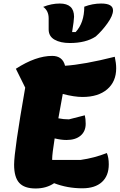

<svg xmlns="http://www.w3.org/2000/svg" viewBox="-20 -1043 679 1089"><path d="M376 -799Q323 -799 289.5 -818Q256 -837 256 -876V-939Q256 -982 225 -1004Q272 -1023 319 -1023Q400 -1023 400 -948Q400 -929 389 -861H409Q458 -914 458 -1005Q505 -1023 554 -1023Q621 -1023 621 -984Q621 -955 590 -911.5Q559 -868 523 -836Q467 -799 376 -799ZM182 26Q118 26 89 -6Q60 -38 60 -109Q60 -187 123 -546L70 -653Q183 -726 276 -726Q335 -726 349 -670Q456 -677 631 -721Q639 -684 639 -656Q639 -580 588 -536.5Q537 -493 448 -493Q402 -493 336 -510Q326 -453 311 -372Q341 -366 371 -366L461 -389Q466 -369 466 -341Q466 -298 437 -273.5Q408 -249 357 -249Q327 -249 290 -258Q276 -169 276 -144V-136H438Q515 -147 586 -175Q597 -149 597 -111Q597 -46 558 -10.5Q519 25 447 25Q362 25 287 -4Q243 26 182 26Z"/></svg>

Font: Lemonada
Style: Bold
Weight: 700
Designer: Mohamed Gaber (Arabic), Eduardo Tunni (Latin)
Foundry: Kief Type Foundry
Version: Version 4.004